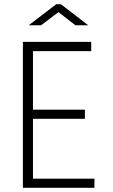

<svg xmlns="http://www.w3.org/2000/svg" viewBox="-20 -901 540 921"><path d="M250 -880.9H272L403.3 -779.8H341.8L260.3 -842.8L177.2 -779.8H117.7ZM89.8 -700.2H417.5V-655.8H138.2V-375H387.2V-331.1H138.2V-43.9H433.1V0H89.8Z"/></svg>

Font: Selawik Light
Style: Regular
Weight: 300
Designer: Aaron Bell
Foundry: Microsoft Corporation
Version: Version 1.01